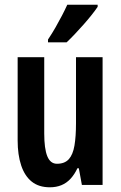

<svg xmlns="http://www.w3.org/2000/svg" viewBox="-20 -786 513 816"><path d="M416 -543V0H328L315 -71H309Q297 -45 280 -26.5Q263 -8 241 1Q219 10 192 10Q145 10 115 -14Q85 -38 70 -83Q55 -128 55 -189V-543H168V-219Q168 -154 181 -122Q194 -90 222 -90Q255 -90 272.5 -109.5Q290 -129 296.5 -167.5Q303 -206 303 -262V-543ZM395 -757Q385 -742 369.5 -722.5Q354 -703 335 -681.5Q316 -660 297.5 -640.5Q279 -621 263 -606H184V-618Q202 -645 216.5 -670.5Q231 -696 243.5 -720Q256 -744 266 -766H395Z"/></svg>

Font: Noto Sans Display ExtraCondensed SemiBold
Style: Regular
Weight: 600
Width: 2
Designer: Monotype Design Team
Foundry: Monotype Imaging Inc.
Version: Version 2.003